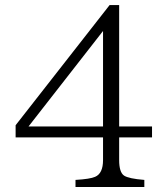

<svg xmlns="http://www.w3.org/2000/svg" viewBox="-20 -746 658 756"><path d="M578.6 -205.1H449.2V-115.7Q449.2 -67.9 468.3 -54.7Q486.3 -42.5 548.3 -37.6V-9.8H277.3V-37.6Q335 -41 354.5 -49.8Q385.7 -63 385.7 -115.7V-205.1H41.5V-252.9L411.6 -726.1H449.2V-248H578.6ZM385.7 -248V-624L92.3 -248Z"/></svg>

Font: I.Ming
Style: Regular
Weight: 400
Designer: Ichiten Fonts Project
Version: Version 5.10 Mar 24, 2018